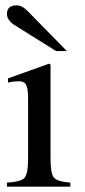

<svg xmlns="http://www.w3.org/2000/svg" viewBox="-20 -698 318 718"><path d="M230 -507H190L36 -603Q6 -622 6 -646Q6 -678 42 -678Q63 -678 85 -655ZM243 0H6V-15Q58 -18 71.5 -33Q85 -48 85 -104V-331Q85 -366 78 -380Q71 -394 52 -394Q28 -394 10 -389V-405L164 -460L169 -456V-105Q169 -49 181.5 -34Q194 -19 243 -15Z"/></svg>

Font: STIX
Style: Regular
Weight: 400
Designer: MicroPress Inc., with final additions and corrections provided by Coen Hoffman, Elsevier (retired)
Version: Version 1.1.1